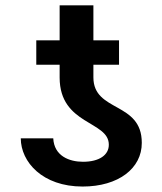

<svg xmlns="http://www.w3.org/2000/svg" viewBox="-20 -677 598 707"><path d="M380.7 -144.2C381 -106.5 345.9 -81.3 285.5 -81.3C235.1 -81.3 179.3 -102.6 176.1 -167.6H56.5C56.8 -80.6 136.4 9.9 284.1 9.9C416.2 9.9 502.5 -57.2 502.1 -150.9C502.5 -304 323.9 -262.8 323.9 -392V-438.6H418.3V-528.4H323.9V-657.3H199.6V-528.4H113.6V-438.6H199.6V-391.3C199.9 -215.9 381 -232.6 380.7 -144.2Z"/></svg>

Font: Magic Ui Pro Semi Bold
Style: Regular
Weight: 600
Designer: Stefan Endress, Andreas Faust
Version: Version 1.000;FEAKit 1.0